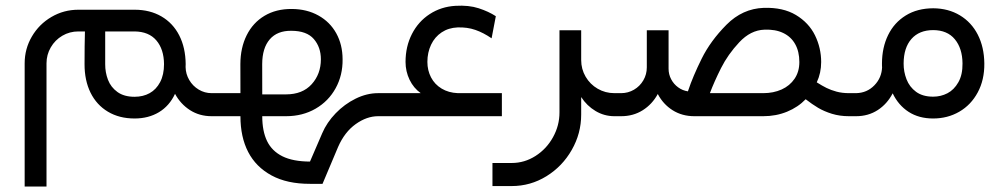

<svg xmlns="http://www.w3.org/2000/svg" viewBox="-20 -417 3614 689"><path d="M758.9 -82.7H739.4Q714.5 -82.7 693.1 -95.5Q671.7 -108.3 659.1 -129.9Q646.5 -151.4 646 -176.4Q646.3 -180 646.3 -187Q645.7 -246 623.2 -290Q600.7 -334 559.3 -358.1Q517.9 -382.1 463.1 -382.1H261.3Q208.7 -382.1 164.5 -356.1Q120.3 -330.2 94.4 -286Q68.5 -241.9 68.5 -189.8V252.5H146.9V-189.8Q146.9 -220.6 162.2 -247Q177.5 -273.4 203.7 -288.8Q230 -304.2 261.3 -304.2H284.8Q283.4 -255.8 283.4 -187.2Q283.2 -128.5 304.9 -84.4Q326.7 -40.3 367.4 -16.1Q408 8.2 462.9 8.2Q512.9 8.2 550.6 -14.5Q588.2 -37.3 608.1 -80.3Q627.8 -43.7 661.8 -21.8Q695.8 0 739.4 0H758.9ZM568.6 -187Q568.6 -148.8 554.6 -122.3Q540.6 -95.8 517 -82.7Q493.5 -69.7 462.9 -69.7Q425.2 -69.7 401.5 -86.8Q377.8 -103.9 367.5 -130.6Q357.3 -157.4 357.5 -186.8V-304.2H462.9Q514.1 -303.6 541.1 -272Q568.1 -240.3 568.6 -187Z M920.9 -187.2Q921.1 -244.6 948.1 -275.9Q975.1 -307.2 1025.9 -306.5Q1080.8 -306.3 1106.2 -276.9Q1131.5 -247.5 1131.5 -204.1Q1131.4 -151.1 1098.4 -114.7Q1065.5 -78.3 1006.3 -78.3H921.1ZM758.7 0H842.8Q842.8 74.8 870.6 128.4Q898.4 182.1 954.3 212.5Q1010.3 242.9 1092.4 242.7H1137.4L1193.3 110.2Q1216.8 56.6 1256.5 28.3Q1296.3 0 1336.7 0H1340.3V-82.7H1336.7Q1296.2 -82.7 1256.2 -63Q1216.1 -43.2 1184.4 -10.3Q1152.7 22.6 1136.3 61.1L1092.4 162.8Q1031.4 162.6 993.6 143.9Q955.8 125.1 938.4 89.3Q921.1 53.5 921.1 0H1006.3Q1065.9 0 1112.5 -27Q1159.1 -54 1184.6 -100.7Q1210.2 -147.3 1209.4 -204.5Q1209.2 -256.8 1186.7 -297.5Q1164.2 -338.2 1122.8 -361.3Q1081.4 -384.5 1026.9 -384.8Q971 -385.2 929.3 -360.4Q887.6 -335.5 865.2 -290.5Q842.8 -245.5 842.6 -187.2L842.8 -82.7H758.7Q740.5 -73.7 733.6 -57.5Q726.7 -41.4 733.6 -25.2Q740.5 -9.1 758.7 0Z M1340.1 0H1781V-82.7H1623Q1589.7 -84.1 1564.8 -99.1Q1539.9 -114.1 1526.8 -139.3Q1513.7 -164.5 1513.7 -194.8Q1513.7 -228.7 1527 -256.7Q1540.3 -284.6 1564.9 -300.9Q1589.4 -317.2 1622 -318.6Q1656.8 -319.8 1685.8 -309.7Q1714.7 -299.7 1744.1 -279.5L1759.3 -358.9Q1733.1 -375.9 1697.7 -387.4Q1662.2 -398.9 1614.6 -396.1Q1563 -393.1 1522.2 -366.5Q1481.3 -340 1458.3 -295.1Q1435.3 -250.1 1435.3 -194.8Q1435.3 -160.8 1449.8 -130.7Q1464.4 -100.7 1489.8 -82.7H1340.1Q1321.8 -73.7 1314.9 -57.5Q1308 -41.4 1314.9 -25.2Q1321.8 -9.1 1340.1 0Z M1816.1 250.7Q1883.8 250.7 1940.9 215.4Q1998.1 180.1 2031.8 120.9Q2065.6 61.8 2065.6 -5.7V-68.7Q2086 -37.2 2117.2 -18.6Q2148.4 0 2184.9 0H2189.4V-82.7H2184.9Q2152.2 -82.7 2124.8 -98.6Q2097.4 -114.5 2081.5 -141.8Q2065.6 -169.1 2065.6 -201.4V-308.5H1987.7V-13.3Q1987.7 33.5 1964.5 75.4Q1941.4 117.3 1901.8 142.6Q1862.3 167.9 1816.1 167.9H1747.2V250.7Z M2723 -310.5Q2762.3 -312.2 2790.4 -298.7Q2818.6 -285.3 2833.5 -258.7Q2848.5 -232.1 2848.5 -194.4Q2848.5 -159.7 2831.4 -134.5Q2814.3 -109.2 2784.9 -95.9Q2755.5 -82.7 2718.8 -82.7H2527.5Q2542.9 -123.7 2567.5 -172.7Q2592.1 -221.6 2632.8 -265.2Q2673.5 -308.8 2723 -310.5ZM2189.8 0H2208.8Q2252.7 0 2286.6 -21.5Q2320.6 -43 2340.5 -79.7Q2359.7 -43 2393.6 -21.5Q2427.6 0 2471.9 0H2718.8Q2765 0 2804.3 -16.1Q2843.6 -32.2 2871.2 -60.9Q2894.6 -42.7 2915.8 -30.1Q2937.1 -17.5 2965.2 -8.7Q2993.4 0 3026.7 0H3032.6V-82.7H3026.9Q3002.4 -82.7 2982.2 -88.1Q2961.9 -93.6 2946.1 -101.4Q2930.3 -109.2 2911 -121.5Q2926.8 -155.1 2926.8 -194.4Q2926.8 -244.8 2904.7 -290.1Q2882.5 -335.3 2836.2 -363.2Q2789.8 -391 2720.5 -388.8Q2644.4 -386 2587 -328.3Q2529.7 -270.5 2498.1 -206.7Q2466.5 -142.9 2449.6 -92.1Q2448.9 -90.6 2448.7 -89.2Q2429.2 -92 2413.4 -103.7Q2397.5 -115.3 2388.4 -132.8Q2379.2 -150.3 2379.2 -170.4V-308.5H2301.1V-175.4Q2301.1 -150.1 2288.7 -128.8Q2276.3 -107.5 2255.1 -95.1Q2233.9 -82.7 2208.8 -82.7H2189.8Q2171.5 -73.7 2164.7 -57.5Q2157.8 -41.4 2164.7 -25.2Q2171.5 -9.1 2189.8 0Z M3328.6 -70.1Q3291.1 -70.1 3267.4 -87.5Q3243.7 -105 3233.1 -132.4Q3222.5 -159.7 3222.7 -189.2Q3222.9 -245.4 3250.6 -277.1Q3278.4 -308.8 3328.6 -309Q3379.5 -308.8 3406.5 -276.1Q3433.5 -243.4 3434 -189.4Q3434.5 -148.8 3419.1 -121.8Q3403.7 -94.7 3380 -82.4Q3356.3 -70.1 3328.6 -70.1ZM3145 -189.6Q3145 -185.9 3145.1 -177.7Q3145.1 -177.5 3145.5 -177.2Q3144.3 -138 3117.7 -110.8Q3091.2 -83.5 3052.1 -82.7H3032.4Q3014.6 -73.7 3007.8 -57.5Q3001.1 -41.4 3007.8 -25.1Q3014.6 -8.9 3032.4 0H3052.1Q3095.8 0 3129.8 -22Q3163.7 -44 3183.4 -82.1Q3203.8 -39.4 3240.6 -15.6Q3277.5 8.2 3328.6 8.2Q3380.6 8.2 3422.6 -16.2Q3464.6 -40.6 3488.7 -85.5Q3512.9 -130.4 3512.3 -189.4Q3511.6 -248 3488.9 -292.5Q3466.1 -337.1 3424.6 -362Q3383.1 -386.9 3329 -387.3Q3271.8 -387.1 3230.4 -361.5Q3188.9 -335.9 3167.1 -291.3Q3145.2 -246.7 3145 -189.6Z"/></svg>

Font: Arad-FD-VF Thin
Style: Regular
Weight: 100
Designer: Mohammad Darvishi
Version: Version 1.010;September 21, 2024;FontCreator 15.0.0.2992 64-